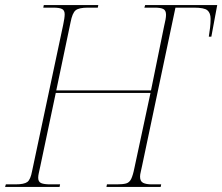

<svg xmlns="http://www.w3.org/2000/svg" viewBox="-36 -734 873 754"><path d="M-16 0 -13 -10H25Q59 -10 71.5 -19.5Q84 -29 90 -62L212 -636Q215 -650 216.5 -660.5Q218 -671 218 -678Q218 -693 208 -698.5Q198 -704 173 -704H134L136 -714H350L348 -704H309Q274 -704 261 -693.5Q248 -683 241 -646L185 -379H557L608 -629Q612 -646 614 -657Q616 -668 616 -676Q616 -693 605.5 -698.5Q595 -704 572 -704H531L534 -714H817L794 -590H784Q787 -608 789 -625.5Q791 -643 791 -660Q791 -683 778.5 -693.5Q766 -704 726 -704H653L522 -83Q519 -68 516.5 -58Q514 -48 514 -40Q514 -22 526 -16Q538 -10 560 -10H597L595 0H382L384 -10H423Q446 -10 459 -13.5Q472 -17 479 -31Q486 -45 492 -75L555 -369H183L122 -80Q119 -66 116.5 -55Q114 -44 114 -36Q114 -20 125.5 -15Q137 -10 161 -10H200L198 0Z"/></svg>

Font: Noto Serif Display SemiCondensed Thin
Style: Italic
Weight: 100
Width: 4
Italic angle: -12°
Designer: Monotype Design Team
Foundry: Monotype Imaging Inc.
Version: Version 2.009